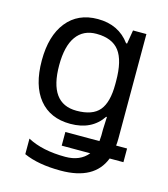

<svg xmlns="http://www.w3.org/2000/svg" viewBox="-116 -637 846 967"><g transform="rotate(15 307.5 -153.0)"><path d="M442.9 -15.1 445.8 -81.1H441.9Q387.7 0 275.9 0Q170.9 0 113 -70.8Q55.2 -141.6 55.2 -272Q55.2 -400.4 113.3 -473.1Q171.4 -545.9 274.9 -545.9Q383.8 -545.9 442.9 -464.8H448.2L460 -536.1H529.8V8.8Q529.8 28.3 527.8 45.9H585V117.2H513.2Q465.8 240.2 290 240.2Q172.9 240.2 97.2 206.1V125Q175.3 167 294.9 167Q371.6 167 412.1 117.2H263.2V45.9H440.9L442.9 16.1ZM289.1 -71.8Q372.6 -71.8 408.2 -114.5Q443.8 -157.2 443.8 -251V-267.1Q443.8 -374.5 406.7 -423.3Q369.6 -472.2 287.1 -472.2Q218.8 -472.2 182.4 -421.4Q146 -370.6 146 -271Q146 -71.8 289.1 -71.8Z"/></g></svg>

Font: NotoPenekeko
Style: Regular
Weight: 400
Designer: Monotype Design team
Foundry: Monotype Imaging Inc.
Version: Version 1.04